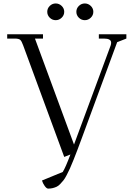

<svg xmlns="http://www.w3.org/2000/svg" viewBox="-20 -902 777 1121"><path d="M22 -676.8V-702.1H231V-676.8H184.1L412.1 -58.1L626 -636.2Q628.9 -645 628.9 -652.8Q628.9 -676.8 586.9 -676.8H557.1V-702.1H717.8V-676.8L664.1 -655.8L459 -99.1Q442.9 -55.2 432.4 -27.8Q421.9 -0.5 409.4 31.2Q397 63 388.4 81.3Q379.9 99.6 369.4 120.1Q358.9 140.6 350.1 151.4Q341.3 162.1 331.1 172.9Q320.8 183.6 310.1 188.5Q299.3 193.4 287.4 196.3Q275.4 199.2 261.2 199.2Q252 199.2 241 183.8Q230 168.5 225.1 151.9L346.2 102.1Q362.3 77.1 391.1 0L355 14.2L115.2 -637.2Q106.4 -662.1 97.9 -669.4Q89.4 -676.8 65.9 -676.8ZM270.5 -798.6Q255.9 -813 255.9 -833Q255.9 -853 270.5 -867.4Q285.2 -881.8 305.2 -881.8Q325.2 -881.8 340.1 -867.4Q355 -853 355 -833Q355 -813 340.1 -798.6Q325.2 -784.2 305.2 -784.2Q285.2 -784.2 270.5 -798.6ZM440.4 -798.6Q425.8 -813 425.8 -833Q425.8 -853 440.4 -867.4Q455.1 -881.8 475.1 -881.8Q495.1 -881.8 510 -867.4Q524.9 -853 524.9 -833Q524.9 -813 510 -798.6Q495.1 -784.2 475.1 -784.2Q455.1 -784.2 440.4 -798.6Z"/></svg>

Font: Dihjauti
Style: Regular
Weight: 400
Designer: T. Christopher White
Version: Version 3.0.0